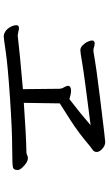

<svg xmlns="http://www.w3.org/2000/svg" viewBox="205 -852 590 1040"><g transform="rotate(90 500.0 -332.0)"><path d="M176.8 -57.1Q142.1 -60.1 123 -99.1Q116.2 -115.2 116.2 -125Q116.2 -140.1 133.8 -140.1L170.9 -132.8Q265.1 -144 462.9 -161.1L460.9 -356Q460.9 -371.1 452.9 -384Q444.8 -397 444.8 -409.2Q450.2 -421.9 471.2 -421.9Q487.8 -421.9 517.1 -413.1Q598.1 -475.1 658.2 -527.8Q383.8 -493.2 324 -482.7Q264.2 -472.2 252 -472.2Q237.8 -472.2 224.9 -485.1Q211.9 -498 205.6 -512.9Q199.2 -527.8 199.2 -535.2Q199.2 -549.8 215.8 -549.8Q228 -549.8 243.2 -543.9L252.9 -543L263.2 -543.9Q355 -560.1 504.4 -578.1Q653.8 -596.2 693.4 -601.1Q732.9 -606 749 -606.9Q769 -606.9 786.1 -591.1Q803.2 -575.2 803.2 -561Q803.2 -546.9 791.5 -538.8Q779.8 -530.8 770 -522.9Q700.2 -462.9 630.6 -418.5Q561 -374 540 -360.8L537.1 -166Q706.1 -178.2 806.2 -180.2Q813 -180.2 820.1 -184.1Q827.1 -188 836.9 -188Q859.9 -188 888.2 -157.2Q900.9 -144 900.9 -131.8Q900.9 -112.8 888.9 -107.9Q877 -103 782 -103Q687 -103 510.5 -91.1Q334 -79.1 260 -68.1Q186 -57.1 176.8 -57.1Z"/></g></svg>

Font: LXGW WenKai Screen
Style: Regular
Weight: 400
Designer: LXGW / Fontworks Inc.
Foundry: LXGW / Fontworks Inc.
Version: Version 1.510;January 18,2025